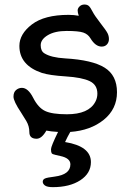

<svg xmlns="http://www.w3.org/2000/svg" viewBox="-20 -562 539 827"><path d="M230 6.3Q198.2 4.4 179.7 0.5Q159.7 35.6 137.7 35.6Q106.4 35.6 106.4 6.8Q106.4 -18.6 93.5 -40.5Q80.6 -62.5 70.8 -77.1Q38.1 -126 38.1 -145.5Q38.1 -165 49.3 -174.3Q60.5 -183.6 74.2 -183.6Q101.1 -183.6 122.8 -140.9Q144.5 -98.1 174.3 -84Q204.1 -69.8 268.1 -69.8Q362.3 -69.8 390.6 -123.5Q399.4 -139.6 399.4 -158.7Q399.4 -196.8 366.2 -212.6Q333 -228.5 263.2 -232.9Q193.4 -237.3 160.2 -248Q63.5 -280.8 63.5 -364.3Q63.5 -415.5 117.4 -456.8Q171.4 -498 275.4 -498Q297.4 -498 319.3 -494.1Q314.5 -507.8 314.5 -517.1Q314.5 -526.4 322.8 -534.4Q331.1 -542.5 343.5 -542.5Q356 -542.5 362.8 -536.1Q369.6 -529.8 378.4 -512.5Q387.2 -495.1 412.1 -463.1Q437 -431.2 443.1 -419.2Q449.2 -407.2 449.2 -393.6Q449.2 -379.9 440.7 -370.6Q432.1 -361.3 418 -361.3Q391.1 -361.3 369.6 -397Q358.9 -415 338.4 -421.9Q317.9 -428.7 267.1 -428.7Q216.3 -428.7 185.8 -410.4Q155.3 -392.1 155.3 -367.2Q155.3 -342.3 170.9 -332.5Q199.7 -314 260.7 -310.5Q377.9 -303.7 430.9 -270.5Q483.9 -237.3 483.9 -164.8Q483.9 -92.3 427 -46.1Q370.1 0 282.7 6.3Q270.5 27.3 260.3 49.8Q371.6 67.9 371.6 136.2Q371.6 184.6 325.9 214.4Q280.3 244.1 207.5 244.1Q183.6 244.1 173.8 237.1Q164.1 230 164.1 220.7Q164.1 211.4 173.3 207Q182.6 202.6 215.3 198.7Q283.2 189.9 283.2 146Q283.2 119.1 239.7 109.9L220.2 105.5Q205.1 102.5 202.4 97.7Q199.7 92.8 199.7 80.6Q199.7 68.4 230 6.3Z"/></svg>

Font: Oldenburg
Style: Regular
Weight: 400
Designer: Nicole Fally
Foundry: Nicole Fally
Version: Version 1.001